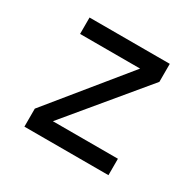

<svg xmlns="http://www.w3.org/2000/svg" viewBox="-125 -690 849 831"><g transform="rotate(30 300.0 -275.0)"><path d="M90 0V-90L398 -468H98V-550H499V-460L185 -82H510V0Z"/></g></svg>

Font: Liga JetBrainsMono Nerd Font
Style: Regular
Weight: 400
Designer: Philipp Nurullin, Konstantin Bulenkov
Foundry: JetBrains
Version: Version 2.225; ttfautohint (v1.8.3)